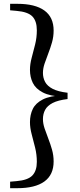

<svg xmlns="http://www.w3.org/2000/svg" viewBox="-20 -810 418 1006"><path d="M334 -324V-291Q284 -285 256 -270.5Q228 -256 216.5 -234.5Q205 -213 205 -186Q205 -163 213.5 -137.5Q222 -112 233 -84Q244 -56 252.5 -26Q261 4 261 36Q261 106 212.5 141Q164 176 71 176H33V142L67 139Q126 134 149.5 109.5Q173 85 173 38Q173 0 164 -36.5Q155 -73 146 -106.5Q137 -140 137 -170Q137 -209 152 -239.5Q167 -270 204.5 -289Q242 -308 309 -311V-303Q242 -306 204.5 -325.5Q167 -345 152 -375.5Q137 -406 137 -444Q137 -474 146 -507.5Q155 -541 164 -577Q173 -613 173 -651Q173 -700 149.5 -724Q126 -748 67 -753L33 -756V-790H71Q164 -790 212.5 -755Q261 -720 261 -650Q261 -618 252.5 -588Q244 -558 233 -530Q222 -502 213.5 -476.5Q205 -451 205 -428Q205 -402 216.5 -380.5Q228 -359 256 -344.5Q284 -330 334 -324Z"/></svg>

Font: Noto Serif JP ExtraLight SemiBold
Style: Regular
Weight: 600
Version: Version 2.003-H1;hotconv 1.1.1;makeotfexe 2.6.0